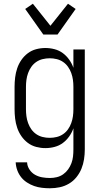

<svg xmlns="http://www.w3.org/2000/svg" viewBox="-20 -785 540 1028"><path d="M247 223Q226 223 204.5 220.5Q183 218 163 211Q143 204 124.5 192Q106 180 93 163.5Q80 147 72.5 126.5Q65 106 64 84H125Q126 105 138 123Q150 141 168 151Q186 161 206.5 164.5Q227 168 247 168Q266 168 284.5 163.5Q303 159 318.5 148Q334 137 345 121.5Q356 106 362.5 88.5Q369 71 371 52.5Q373 34 373 15V-98Q365 -75 350.5 -54.5Q336 -34 316.5 -19.5Q297 -5 272.5 1.5Q248 8 223 8Q198 8 173.5 1.5Q149 -5 129 -20Q109 -35 94.5 -56Q80 -77 72 -101Q64 -125 61 -150Q58 -175 58 -200V-320Q58 -345 61 -370Q64 -395 72 -419Q80 -443 94.5 -464Q109 -485 129 -500Q149 -515 173.5 -521.5Q198 -528 223 -528Q248 -528 272.5 -521.5Q297 -515 316.5 -500.5Q336 -486 350.5 -465.5Q365 -445 373 -422V-520H434V15Q434 41 430 67.5Q426 94 416 118.5Q406 143 389 164Q372 185 349 198.5Q326 212 300 217.5Q274 223 247 223ZM246 -47Q265 -47 283.5 -51.5Q302 -56 317.5 -66.5Q333 -77 344 -92.5Q355 -108 361.5 -126Q368 -144 370.5 -162.5Q373 -181 373 -200V-320Q373 -339 370.5 -357.5Q368 -376 361.5 -394Q355 -412 344 -427.5Q333 -443 317.5 -453.5Q302 -464 283.5 -468.5Q265 -473 246 -473Q227 -473 208.5 -468.5Q190 -464 174.5 -453.5Q159 -443 148 -427.5Q137 -412 130.5 -394Q124 -376 121.5 -357.5Q119 -339 119 -320V-200Q119 -181 121.5 -162.5Q124 -144 130.5 -126Q137 -108 148 -92.5Q159 -77 174.5 -66.5Q190 -56 208.5 -51.5Q227 -47 246 -47ZM212 -600 115 -737 156 -765 250 -647 344 -765 385 -737 288 -600Z"/></svg>

Font: Iosevka Fixed Light
Style: Regular
Weight: 300
Monospace: yes
Designer: Belleve Invis
Foundry: Belleve Invis
Version: Version 32.3.0